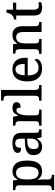

<svg xmlns="http://www.w3.org/2000/svg" viewBox="1264 -2064 1037 3606"><g transform="rotate(-90 1783.0 -261.5)"><path d="M17 237H302V192H294C254 192 215 184 215 125V40C215 13 214 -34 211 -73H215C244 -23 290 10 365 10C498 10 570 -75 570 -268C570 -461 498 -546 366 -546C288 -546 242 -508 213 -449H209L196 -536H15V-491H27C69 -491 105 -482 105 -422V122C105 183 66 192 26 192H17ZM342 -56C244 -56 215 -130 215 -268C215 -409 244 -479 342 -479C424 -479 457 -408 457 -269C457 -130 424 -56 342 -56Z M827 10C908 10 939 -26 981 -81H989L1007 0H1156V-45H1153C1108 -45 1091 -61 1091 -117V-375C1091 -501 1028 -547 901 -547C798 -547 714 -519 714 -449C714 -402 746 -385 810 -385C810 -449 825 -494 895 -494C969 -494 981 -446 981 -373V-315L898 -312C746 -307 672 -257 672 -151C672 -41 738 10 827 10ZM859 -55C808 -55 785 -86 785 -146C785 -223 819 -263 923 -267L981 -270V-191C981 -108 933 -55 859 -55Z M1225 0H1527V-45H1498C1455 -45 1419 -53 1419 -112V-268C1419 -345 1443 -472 1513 -472C1552 -472 1564 -448 1564 -393C1635 -393 1666 -422 1666 -469C1666 -517 1632 -546 1558 -546C1472 -546 1445 -501 1418 -438H1413L1393 -536H1227V-491H1230C1274 -491 1309 -482 1309 -423V-117C1309 -54 1274 -45 1229 -45H1225Z M1695 0H1989V-45H1976C1932 -45 1897 -55 1897 -117V-760H1695V-715H1708C1747 -715 1787 -706 1787 -649V-117C1787 -55 1752 -45 1708 -45H1695Z M2295 10C2421 10 2479 -50 2479 -93C2479 -112 2467 -125 2456 -130C2432 -91 2384 -56 2315 -56C2221 -56 2172 -117 2169 -260H2500V-307C2500 -465 2418 -547 2285 -547C2138 -547 2056 -451 2056 -264C2056 -91 2143 10 2295 10ZM2385 -317H2171C2176 -429 2215 -490 2284 -490C2358 -490 2385 -421 2385 -317Z M2574 0H2853V-45H2848C2804 -45 2771 -53 2771 -112V-317C2771 -402 2799 -477 2883 -477C2958 -477 2984 -427 2984 -341V0H3172V-45H3167C3122 -45 3094 -54 3094 -117V-352C3094 -488 3033 -547 2927 -547C2860 -547 2811 -527 2772 -458H2767L2754 -536H2579V-491H2584C2628 -491 2661 -482 2661 -424V-116C2661 -54 2626 -45 2581 -45H2574Z M3443 10C3483 10 3525 0 3544 -9V-58C3523 -54 3502 -51 3478 -51C3431 -51 3404 -81 3404 -146V-476H3535V-536H3404V-659H3348C3338 -610 3324 -577 3302 -554C3281 -531 3248 -519 3218 -519V-476H3294V-146C3294 -30 3342 10 3443 10Z"/></g></svg>

Font: Noto Serif Myanmar Medium
Style: Regular
Weight: 500
Designer: Ben Mitchell and the Monotype Design Team
Foundry: Monotype Imaging Inc.
Version: Version 2.106